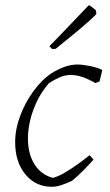

<svg xmlns="http://www.w3.org/2000/svg" viewBox="-20 -706 421 735"><path d="M180 9Q118 10 78 -37.5Q38 -85 38 -162Q38 -211 57 -262Q76 -313 108 -357Q140 -401 178 -426Q200 -440 225.5 -449.5Q251 -459 276 -459Q296 -459 325.5 -453Q355 -447 371 -438L370 -431L361 -394L345 -388Q319 -403 296 -411Q273 -419 251 -419Q229 -419 208.5 -410Q188 -401 168 -388Q131 -347 109 -289Q87 -231 87 -175Q87 -118 111.5 -78Q136 -38 182 -25Q202 -30 227 -44.5Q252 -59 277 -77Q302 -95 323 -112L338 -95Q324 -79 301 -55.5Q278 -32 256 -14Q235 -4 215 2.5Q195 9 180 9ZM180 -518 169 -529 209 -570 315 -681 320 -686Q327 -684 347 -667L349 -653Q349 -651 326.5 -630.5Q304 -610 268 -580Q232 -550 193 -519Z"/></svg>

Font: Labrada Lght
Style: Italic
Weight: 300
Italic angle: -7°
Designer: Mercedes Jáuregui
Foundry: Omnibus-Type Team
Version: Version 1.000; ttfautohint (v1.8.4.7-5d5b)